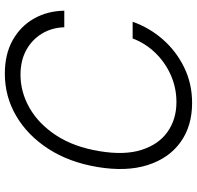

<svg xmlns="http://www.w3.org/2000/svg" viewBox="-30 -746 787 766"><g transform="rotate(-90 363.0 -363.5)"><path d="M702.8 -500H636.7Q635.3 -549.7 611.3 -589.3Q587.4 -628.9 545.5 -651.8Q503.6 -674.7 447.4 -674.7Q377.8 -674.7 314.3 -638.3Q250.7 -601.9 204.9 -531.6Q159.1 -461.3 142.4 -359.7Q125.7 -259.6 147.7 -191.2Q169.7 -122.9 220 -87.7Q270.2 -52.6 338.1 -52.6Q396 -52.6 446.9 -75.5Q497.9 -98.4 535.7 -138Q573.5 -177.6 592 -227.3H658.7Q635.3 -160.5 588.1 -106.7Q540.8 -52.9 476 -21.5Q411.2 9.9 334.9 9.9Q242.2 9.9 177.9 -36.6Q113.6 -83.1 86.8 -168Q60 -252.8 79.2 -367.5Q98 -480.5 151.6 -563.4Q205.3 -646.3 282.8 -691.8Q360.4 -737.2 451.7 -737.2Q529.5 -737.2 585.4 -705.8Q641.3 -674.4 671.5 -620.7Q701.7 -567.1 702.8 -500Z"/></g></svg>

Font: Inter Light  BETA
Style: Italic
Weight: 300
Italic angle: 9.39999°
Designer: Rasmus Andersson
Foundry: rsms
Version: Version 3.011;git-f93a4a705